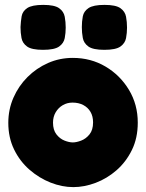

<svg xmlns="http://www.w3.org/2000/svg" viewBox="-20 -748 598 786"><path d="M280 18Q234 18 187 -0.5Q140 -19 100.5 -53.5Q61 -88 37.5 -136.5Q14 -185 14 -245Q14 -300 35 -348Q56 -396 92.5 -432.5Q129 -469 176.5 -490Q224 -511 278 -511Q352 -511 412 -475.5Q472 -440 508 -380Q544 -320 544 -246Q544 -183 520 -134Q496 -85 457 -51Q418 -17 371.5 0.5Q325 18 280 18ZM278 -165Q293 -165 312.5 -172.5Q332 -180 346.5 -198Q361 -216 361 -247Q361 -272 350.5 -290Q340 -308 321 -318Q302 -328 277 -328Q255 -328 237 -317.5Q219 -307 208 -288.5Q197 -270 197 -246Q197 -216 211 -198Q225 -180 244 -172.5Q263 -165 278 -165ZM407 -544Q361 -544 342 -557.5Q323 -571 319 -592.5Q315 -614 315 -637Q315 -660 319 -681Q323 -702 342.5 -715Q362 -728 408 -728Q454 -728 473 -714.5Q492 -701 496 -679.5Q500 -658 500 -635Q500 -613 496 -592Q492 -571 473 -557.5Q454 -544 407 -544ZM156 -544Q110 -544 91 -557.5Q72 -571 68 -592.5Q64 -614 64 -637Q65 -660 68.5 -681Q72 -702 91.5 -715Q111 -728 157 -728Q203 -728 222 -714.5Q241 -701 245 -679.5Q249 -658 249 -635Q249 -613 245 -592Q241 -571 222 -557.5Q203 -544 156 -544Z"/></svg>

Font: Fredoka Light
Style: Regular
Weight: 300
Designer: Ben Nathan
Foundry: Milena B. Brandão, Ben Nathan
Version: Version 2.001